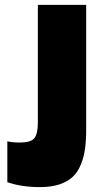

<svg xmlns="http://www.w3.org/2000/svg" viewBox="-20 -745 445 780"><path d="M133.8 -725.1H330.1V-227.1Q330.6 -179.7 325.9 -144Q321.3 -108.4 308.8 -77.4Q296.4 -46.4 275.4 -26.6Q254.4 -6.8 221.2 4.2Q188 15.1 142.1 15.1Q67.4 15.1 9.8 -4.9V-170.9Q30.3 -166 61 -166Q104.5 -166 119.1 -183.1Q133.8 -200.2 133.8 -247.1Z"/></svg>

Font: Stilu Bold
Style: Regular
Weight: 700
Designer: Genilson Lima Santos
Foundry: Genilson Lima Santos
Version: Version 1.200;PS 001.200;hotconv 1.0.88;makeotf.lib2.5.64775